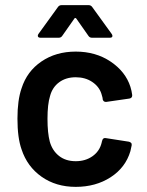

<svg xmlns="http://www.w3.org/2000/svg" viewBox="-20 -720 571 748"><path d="M64 -138Q48 -183 48 -258Q48 -330 64 -376Q85 -442 141.5 -480.5Q198 -519 275 -519Q353 -519 411 -480Q469 -441 488 -382Q493 -366 495 -350V-348Q495 -338 484 -336L394 -323H392Q383 -323 380 -333Q380 -338 379 -341Q377 -349 375 -355Q366 -383 339 -401Q312 -419 275 -419Q237 -419 210.5 -399.5Q184 -380 175 -346Q165 -314 165 -257Q165 -202 174 -168Q184 -133 210 -112.5Q236 -92 275 -92Q313 -92 340.5 -111.5Q368 -131 376 -164Q377 -166 377 -169Q378 -170 378 -172Q381 -184 392 -182L482 -168Q487 -167 490.5 -163.5Q494 -160 493 -154Q490 -138 488 -131Q469 -67 411 -29.5Q353 8 275 8Q198 8 142 -31.5Q86 -71 64 -138ZM130 -588 206 -693Q211 -700 220 -700H325Q334 -700 339 -693L415 -588Q418 -584 418 -580Q418 -573 408 -573H338Q329 -573 324 -581L277 -648Q275 -650 273 -650Q271 -650 270 -648L223 -581Q218 -573 209 -573H138Q130 -573 128 -577.5Q126 -582 130 -588Z"/></svg>

Font: Amber EN SemiBold
Style: Regular
Weight: 600
Designer: Jeremy Tribby
Foundry: Tribby Type
Version: Version 1.408 November 24, 2021